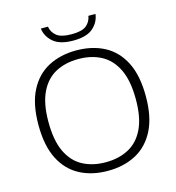

<svg xmlns="http://www.w3.org/2000/svg" viewBox="-133 -1046 1073 1168"><g transform="rotate(-15 404.0 -462.0)"><path d="M403.5 9Q303 9 226.8 -31.2Q150.5 -71.5 108 -155.2Q65.5 -239 65.5 -370Q65.5 -501 108.5 -584.8Q151.5 -668.5 228 -708.8Q304.5 -749 403.5 -749Q504.5 -749 580.8 -708.8Q657 -668.5 699.5 -584.8Q742 -501 742 -370Q742 -239 698.8 -155.2Q655.5 -71.5 579.2 -31.2Q503 9 403.5 9ZM403.5 -45Q485.5 -45 547.5 -77.8Q609.5 -110.5 644 -181.5Q678.5 -252.5 678.5 -367.5Q678.5 -485 643.8 -557Q609 -629 547.2 -662Q485.5 -695 403.5 -695Q322 -695 260.2 -662.5Q198.5 -630 163.8 -558.8Q129 -487.5 129 -372.5Q129 -254.5 163.5 -182.5Q198 -110.5 260 -77.8Q322 -45 403.5 -45ZM404.5 -811Q320 -811 278.8 -846.8Q237.5 -882.5 231.5 -933H276Q282 -896.5 310.5 -873.8Q339 -851 404.5 -851Q470 -851 497.5 -873.8Q525 -896.5 531 -933H575.5Q569.5 -882 529.2 -846.5Q489 -811 404.5 -811Z"/></g></svg>

Font: Encode Sans Expanded Light
Style: Regular
Weight: 300
Width: 7
Designer: Multiple Designers
Foundry: Impallari Type
Version: Version 3.000; ttfautohint (v1.8.3) -l 8 -r 50 -G 200 -x 14 